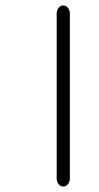

<svg xmlns="http://www.w3.org/2000/svg" viewBox="-20 -669 362 701"><path d="M187 -17V-620Q187 -632 194 -640.5Q201 -649 211 -649Q221 -649 228 -640.5Q235 -632 235 -620V-17Q235 -5 228 3.5Q221 12 211 12Q201 12 194 3.5Q187 -5 187 -17Z"/></svg>

Font: Hoogli
Style: Regular
Weight: 400
Designer: Anand Singh Naorem
Foundry: Brand New Type
Version: Version 1.00 b007